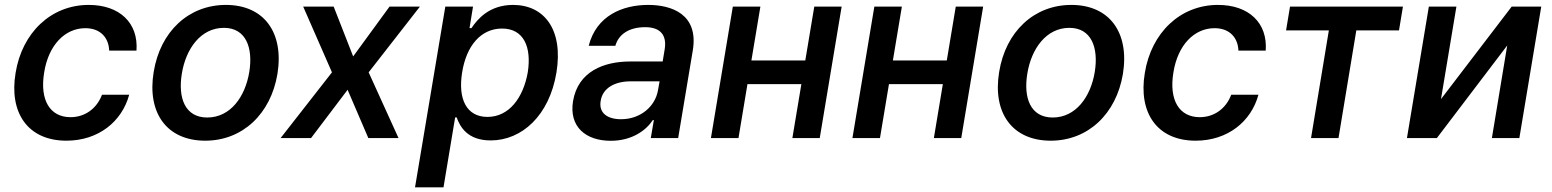

<svg xmlns="http://www.w3.org/2000/svg" viewBox="-20 -573 6441 797"><path d="M255.7 11C388.5 11 486.2 -68.5 516.3 -179.7H403.4C381 -120.7 331.3 -86.6 272.7 -86.6C187.5 -86.6 144.2 -157.3 163.4 -272.7C181.5 -386 249.6 -456 334.2 -456C398.4 -456 431.5 -414.8 433.2 -362.9H546.5C555 -477.3 476.9 -552.6 348.4 -552.6C191.4 -552.6 71.4 -436.8 44.7 -270.2C17 -105.8 94.8 11 255.7 11Z M832 11C986.5 11 1104 -99.8 1131.7 -266.3C1159.4 -437.9 1076 -552.6 917.6 -552.6C762.8 -552.6 644.9 -441.8 617.9 -274.1C589.8 -103.7 672.9 11 832 11ZM734.7 -266.7C751.4 -371.1 813.6 -457.4 909.4 -457.4C1001.1 -457.4 1030.9 -375 1014.9 -274.9C997.9 -170.1 935.7 -85.2 840.2 -85.2C747.9 -85.2 718.4 -166.5 734.7 -266.7Z M1365.1 -545.5H1238.6L1358 -272.7L1144.9 0H1271.3L1422.9 -200.3L1508.9 0H1634.2L1510.3 -272.7L1723 -545.5H1596.9L1446 -338.8Z M1702.8 204.5H1821L1869.3 -85.6H1875.7C1889.2 -47.9 1919.7 9.9 2016.7 9.9C2146.7 9.9 2260.3 -93.8 2289.8 -271.7C2319.2 -451.3 2238.3 -552.6 2109.7 -552.6C2010.7 -552.6 1961.6 -492.9 1937.1 -456.3H1929L1943.5 -545.5H1828.5ZM1898.4 -272.7C1915.8 -382.5 1975.9 -454.5 2063.9 -454.5C2154.5 -454.5 2187.1 -377.5 2170.8 -272.7C2152 -166.9 2093 -87.7 2003.6 -87.7C1916.2 -87.7 1880.3 -162.3 1898.4 -272.7Z M2515.3 11.4C2603.3 11.4 2661.6 -31.6 2690 -74.6H2694.2L2681.5 0H2795.1L2855.8 -363.6C2881 -515.3 2766 -552.6 2670.8 -552.6C2564.3 -552.6 2455.6 -508.2 2423.7 -382.8H2534.4C2547.6 -430.8 2591.6 -460.2 2658.4 -460.2C2722.3 -460.2 2748.2 -426.1 2739.3 -369.7L2730.8 -317.8H2596.2C2487.2 -317.8 2379.6 -277 2358.7 -153.4C2341.3 -46.5 2411.6 11.4 2515.3 11.4ZM2473.4 -154.1C2481.5 -207.4 2531.6 -235.4 2598.4 -235.4H2718L2710.9 -196C2699.2 -132.8 2640.6 -78.1 2557.9 -78.1C2500.7 -78.1 2464.8 -104.4 2473.4 -154.1Z M3136.4 -545.5H3022L2931.1 0H3045.5L3082.7 -223.7H3306.5L3269.2 0H3382.8L3473.7 -545.5H3360.1L3322.8 -322.1H3099.1Z M3723.7 -545.5H3609.4L3518.5 0H3632.8L3670.1 -223.7H3893.8L3856.5 0H3970.2L4061.1 -545.5H3947.4L3910.2 -322.1H3686.4Z M4341.6 11C4496.1 11 4613.6 -99.8 4641.3 -266.3C4669 -437.9 4585.6 -552.6 4427.2 -552.6C4272.4 -552.6 4154.5 -441.8 4127.5 -274.1C4099.4 -103.7 4182.5 11 4341.6 11ZM4244.3 -266.7C4261 -371.1 4323.2 -457.4 4419 -457.4C4510.7 -457.4 4540.5 -375 4524.5 -274.9C4507.5 -170.1 4445.3 -85.2 4349.8 -85.2C4257.5 -85.2 4228 -166.5 4244.3 -266.7Z M4943.2 11C5076 11 5173.7 -68.5 5203.8 -179.7H5090.9C5068.5 -120.7 5018.8 -86.6 4960.2 -86.6C4875 -86.6 4831.7 -157.3 4850.9 -272.7C4869 -386 4937.1 -456 5021.7 -456C5085.9 -456 5119 -414.8 5120.7 -362.9H5234C5242.5 -477.3 5164.4 -552.6 5035.9 -552.6C4878.9 -552.6 4758.9 -436.8 4732.2 -270.2C4704.5 -105.8 4782.3 11 4943.2 11Z M5318.5 -446.7H5496.1L5422.2 0H5536.2L5610.1 -446.7H5787.3L5803.6 -545.5H5334.9Z M5961.6 -161.6 6025.6 -545.5H5911.2L5820.3 0H5944.6L6236.5 -384.2L6172.9 0H6286.9L6377.8 -545.5H6255Z"/></svg>

Font: Magic Ui Pro Semi Bold
Style: Italic
Weight: 600
Italic angle: -9.39999°
Designer: Stefan Endress, Andreas Faust
Version: Version 1.000;FEAKit 1.0